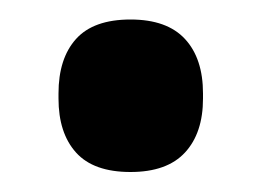

<svg xmlns="http://www.w3.org/2000/svg" viewBox="-20 -160 261 192"><path d="M110.5 12Q73.5 12 56 -7.5Q38.5 -27 38.5 -61.5V-66.5Q38.5 -101.5 56 -121Q73.5 -140.5 110.5 -140.5Q147 -140.5 165 -121Q183 -101.5 183 -66.5V-61.5Q183 -27 165 -7.5Q147 12 110.5 12Z"/></svg>

Font: Anek Gurmukhi Medium SemiBold
Style: Regular
Weight: 600
Version: Version 1.003